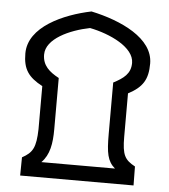

<svg xmlns="http://www.w3.org/2000/svg" viewBox="-52 -761 710 808"><g transform="rotate(5 303.5 -357.0)"><path d="M63 0H542L541 -80C497 -104 485 -123 485 -201V-384C546 -416 567 -450 567 -517C567 -624 429 -687 302 -714C186 -690 40 -627 40 -514C40 -447 63 -415 123 -383V-201C121 -123 108 -101 64 -77ZM147 -64C181 -98 189 -146 189 -207V-423C148 -445 119 -470 119 -516C119 -583 217 -627 302 -644C388 -627 491 -579 491 -513C491 -467 461 -446 419 -424V-206C419 -127 425 -92 458 -64Z"/></g></svg>

Font: Noto Sans Arabic SemCond SemBd
Style: Regular
Weight: 600
Width: 4
Designer: Monotype Design Team, Nadine Chahine, Nizar Qandah and Khaled Hosny
Foundry: Monotype Imaging Inc.
Version: Version 2.012